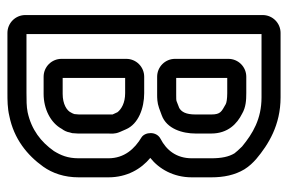

<svg xmlns="http://www.w3.org/2000/svg" viewBox="-146 -586 757 504"><g transform="rotate(90 232.0 -333.5)"><path d="M340 -327C370 -309 395 -282 395 -240V-162C395 -133 387 -115 376 -97C352 -63 320 -38 274 -28C259 -25 242 -25 223 -25H69V-642H235C292 -642 330 -619 364 -591C373 -582 378 -576 382 -571C391 -556 395 -537 395 -510V-459C395 -418 373 -392 344 -377C323 -366 326 -336 340 -327ZM19 -645V-22C19 4 40 25 66 25H223C242 25 263 25 284 20C344 8 387 -27 417 -69C434 -93 445 -124 445 -162V-240C445 -289 423 -326 394 -350C423 -373 445 -411 445 -459V-510C445 -543 439 -572 424 -597C416 -610 406 -620 397 -628C359 -660 308 -692 235 -692H66C40 -692 19 -671 19 -645ZM134 -555V-415C134 -389 155 -368 181 -368H228C236 -368 249 -368 263 -373L282 -380C318 -393 330 -435 330 -469V-510C330 -554 304 -578 278 -591C261 -601 242 -602 224 -602H181C155 -602 134 -581 134 -555ZM228 -418H184V-552H224C239 -552 250 -550 253 -548C272 -537 280 -535 280 -510V-469C280 -443 273 -432 263 -426L245 -419C243 -418 236 -418 228 -418ZM274 -264 280 -251V-240V-163L279 -151C278 -148 277 -145 275 -142C270 -131 253 -120 226 -120H184V-284H224C250 -284 266 -274 274 -264ZM134 -287V-117C134 -91 155 -70 181 -70H226C265 -70 302 -88 318 -118C322 -123 326 -131 327 -138C327 -138 328 -142 329 -145L330 -160V-162V-240C330 -246 332 -256 326 -270L319 -286C305 -319 263 -334 224 -334H181C155 -334 134 -313 134 -287Z"/></g></svg>

Font: DIN Rundschrift
Style: BreitKont
Weight: 400
Width: 7
Version: Version 1.027